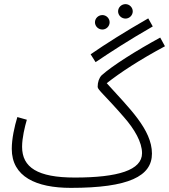

<svg xmlns="http://www.w3.org/2000/svg" viewBox="-20 -889 819 930"><path d="M588 -799C607 -799 623 -815 623 -834C623 -853 607 -869 588 -869C568 -869 552 -853 552 -834C552 -815 568 -799 588 -799ZM476 -746C495 -746 511 -762 511 -781C511 -800 495 -816 476 -816C456 -816 440 -800 440 -781C440 -762 456 -746 476 -746ZM443 -588C519 -639 600 -692 720 -761L698 -800C578 -731 496 -679 419 -626ZM323 21C605 21 716 -36 716 -145C716 -262 604 -367 497 -486C563 -538 656 -599 779 -665L756 -707C640 -644 523 -570 472 -524C460 -511 453 -492 453 -468C453 -454 489 -427 580 -322C632 -263 668 -200 668 -147C668 -65 552 -29 342 -29C162 -29 87 -78 87 -178C87 -221 100 -275 110 -309L64 -322C50 -276 37 -217 37 -168C37 -33 155 21 323 21Z"/></svg>

Font: Noto Sans Arabic UI Cn Lt
Style: Regular
Weight: 300
Width: 3
Designer: Monotype Design Team, Nadine Chahine and Nizar Qandah
Foundry: Monotype Imaging Inc.
Version: Version 2.010